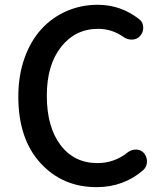

<svg xmlns="http://www.w3.org/2000/svg" viewBox="-20 -770 686 803"><path d="M383.8 12.7Q241.2 12.7 148.9 -88.4Q56.6 -189.5 56.6 -366.2Q56.6 -454.1 82.5 -526.9Q108.4 -599.6 153.3 -648.4Q198.2 -697.3 258.8 -723.6Q319.3 -750 388.7 -750Q485.4 -750 562.5 -689.5Q579.1 -676.8 579.1 -654.3Q579.1 -634.8 566.4 -620.1Q553.7 -605.5 534.2 -604.5Q532.2 -604.5 530.3 -604.5Q512.7 -604.5 498 -614.3Q449.2 -649.4 390.6 -649.4Q294.9 -649.4 235.4 -573.7Q175.8 -498 175.8 -370.1Q175.8 -239.3 232.9 -163.6Q290 -87.9 387.7 -87.9Q459 -87.9 515.6 -133.8Q530.3 -144.5 547.9 -144.5Q548.8 -144.5 550.8 -144.5Q569.3 -143.6 582 -129.9Q594.7 -114.3 594.7 -94.7Q594.7 -73.2 579.1 -58.6Q497.1 12.7 383.8 12.7Z"/></svg>

Font: Gen Jyuu Gothic Medium
Style: Regular
Weight: 500
Designer: [Source Han Sans]
Ryoko NISHIZUKA  (kana & ideographs); Paul D. Hunt (Latin, Greek & Cyrillic); Wenlong ZHANG  (bopomofo
Version: Version 1.002.20150607